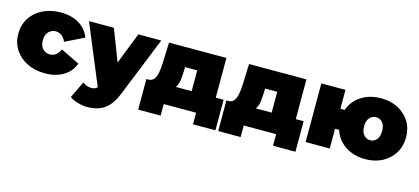

<svg xmlns="http://www.w3.org/2000/svg" viewBox="-61 -1041 3772 1729"><g transform="rotate(15 1825.0 -176.5)"><path d="M340 10Q246 10 173 -26Q100 -62 58.5 -126.5Q17 -191 17 -274Q17 -357 58.5 -421Q100 -485 173 -521Q246 -557 340 -557Q440 -557 511 -514Q582 -471 609 -395L434 -309Q417 -347 392.5 -364Q368 -381 339 -381Q301 -381 273.5 -354Q246 -327 246 -274Q246 -220 273.5 -193Q301 -166 339 -166Q368 -166 392.5 -183Q417 -200 434 -238L609 -152Q582 -76 511 -33Q440 10 340 10Z M788 204Q743 204 696.5 190.5Q650 177 622 155L697 0Q714 13 735.5 21Q757 29 777 29Q815 29 833 7L603 -547H835L948 -254L1063 -547H1277L1052 11Q1022 86 982.5 128Q943 170 894.5 187Q846 204 788 204Z M1237 108V-177H1253Q1288 -177 1306.5 -200.5Q1325 -224 1332.5 -264.5Q1340 -305 1342 -354L1349 -547H1884V-177H1957V108H1748V0H1446V108ZM1659 -177V-371H1546L1545 -337Q1543 -284 1537.5 -243.5Q1532 -203 1511 -177Z M1983 108V-177H1999Q2034 -177 2052.5 -200.5Q2071 -224 2078.5 -264.5Q2086 -305 2088 -354L2095 -547H2630V-177H2703V108H2494V0H2192V108ZM2405 -177V-371H2292L2291 -337Q2289 -284 2283.5 -243.5Q2278 -203 2257 -177Z M3325 10Q3253 10 3193.5 -14Q3134 -38 3092 -81.5Q3050 -125 3032 -184H2994V0H2769V-547H2994V-371H3034Q3064 -456 3141.5 -506.5Q3219 -557 3325 -557Q3415 -557 3484 -521Q3553 -485 3592.5 -421Q3632 -357 3632 -274Q3632 -191 3592.5 -127Q3553 -63 3484 -26.5Q3415 10 3325 10ZM3325 -166Q3360 -166 3384.5 -193.5Q3409 -221 3409 -274Q3409 -327 3384.5 -354Q3360 -381 3325 -381Q3290 -381 3265.5 -354Q3241 -327 3241 -274Q3241 -221 3265.5 -193.5Q3290 -166 3325 -166Z"/></g></svg>

Font: Montserrat Black
Style: Regular
Weight: 900
Designer: Julieta Ulanovsky
Foundry: Julieta Ulanovsky
Version: Version 9.000; ttfautohint (v1.8.4.7-5d5b)